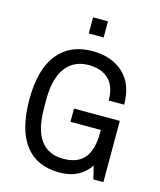

<svg xmlns="http://www.w3.org/2000/svg" viewBox="-121 -898 829 996"><g transform="rotate(15 293.5 -400.5)"><path d="M334 -725H254V-812H334ZM281 -329H527V0H473L456 -70Q402 11 293 11Q172 11 108.5 -71Q45 -153 45 -315Q45 -477 111 -559.5Q177 -642 297 -642Q401 -642 464 -584Q527 -526 527 -416H444Q444 -492 405 -529.5Q366 -567 297 -567Q218 -567 174 -509Q130 -451 130 -338V-292Q130 -177 171.5 -120Q213 -63 293 -63Q371 -63 407.5 -107.5Q444 -152 444 -242V-258H281Z"/></g></svg>

Font: Pragati Narrow
Style: Regular
Weight: 400
Designer: Hector Gatti, Marcela Romero, Pablo Cosgaya and Nicolas Silva
Foundry: Omnibus-Type
Version: Version 1.010; ttfautohint (v1.3)